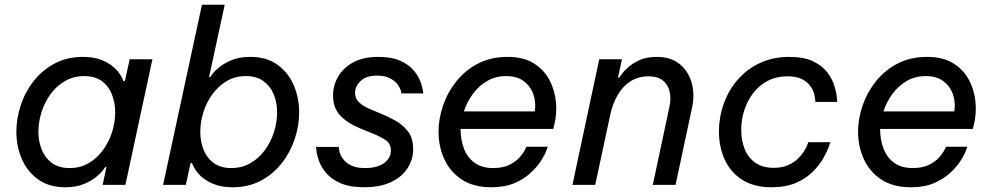

<svg xmlns="http://www.w3.org/2000/svg" viewBox="-20 -780 4181 810"><path d="M330 -540Q362 -540 387 -533.5Q412 -527 431 -516.5Q450 -506 464 -493Q478 -480 487 -465.5Q496 -451 501 -438H507L527 -530H623L509 0H413L429 -75H424Q424 -75 414.5 -62Q405 -49 384.5 -32.5Q364 -16 332 -3Q300 10 255 10Q187 10 141 -23Q95 -56 72 -109.5Q49 -163 49 -224Q49 -280 67.5 -336Q86 -392 122 -438Q158 -484 210.5 -512Q263 -540 330 -540ZM335 -459Q290 -459 254 -438Q218 -417 193 -382.5Q168 -348 155 -306.5Q142 -265 142 -224Q142 -184 156 -149Q170 -114 199 -92.5Q228 -71 274 -71Q319 -71 354.5 -92Q390 -113 415 -147.5Q440 -182 453 -223.5Q466 -265 466 -306Q466 -347 452 -382Q438 -417 409.5 -438Q381 -459 335 -459Z M961 10Q929 10 904 3.5Q879 -3 860 -13.5Q841 -24 827 -37Q813 -50 804 -64.5Q795 -79 790 -92H784L764 0H668L832 -760H928L862 -455H867Q867 -455 876.5 -468Q886 -481 906.5 -497.5Q927 -514 959 -527Q991 -540 1036 -540Q1105 -540 1150.5 -507Q1196 -474 1219 -421Q1242 -368 1242 -306Q1242 -250 1223.5 -194Q1205 -138 1169 -92Q1133 -46 1081 -18Q1029 10 961 10ZM956 -71Q1001 -71 1037 -92Q1073 -113 1098 -147.5Q1123 -182 1136 -223.5Q1149 -265 1149 -306Q1149 -347 1135 -381.5Q1121 -416 1092 -437.5Q1063 -459 1017 -459Q972 -459 936.5 -438Q901 -417 876 -382.5Q851 -348 838 -306.5Q825 -265 825 -224Q825 -183 839 -148Q853 -113 882 -92Q911 -71 956 -71Z M1517 10Q1456 10 1417 -7Q1378 -24 1356.5 -49.5Q1335 -75 1326 -100.5Q1317 -126 1315 -143Q1313 -160 1313 -160H1409Q1409 -160 1410 -151Q1411 -142 1416 -129Q1421 -116 1433 -102.5Q1445 -89 1466 -80Q1487 -71 1521 -71Q1571 -71 1600 -92Q1629 -113 1629 -145Q1629 -175 1605.5 -190Q1582 -205 1554 -216L1500 -238Q1445 -261 1415 -293Q1385 -325 1385 -377Q1385 -419 1406 -456Q1427 -493 1469.5 -516.5Q1512 -540 1576 -540Q1631 -540 1666.5 -524.5Q1702 -509 1722.5 -486Q1743 -463 1752 -440Q1761 -417 1763.5 -401.5Q1766 -386 1766 -386H1674Q1674 -386 1671 -397.5Q1668 -409 1657.5 -423.5Q1647 -438 1626 -449.5Q1605 -461 1569 -461Q1526 -461 1502 -439Q1478 -417 1478 -388Q1478 -364 1494.5 -348.5Q1511 -333 1536 -322L1595 -297Q1620 -287 1650 -270Q1680 -253 1701.5 -225Q1723 -197 1723 -151Q1723 -107 1699 -70Q1675 -33 1629 -11.5Q1583 10 1517 10Z M2053 10Q1977 10 1927.5 -23Q1878 -56 1854 -109.5Q1830 -163 1830 -224Q1830 -280 1849.5 -336Q1869 -392 1906 -438Q1943 -484 1997 -512Q2051 -540 2121 -540Q2188 -540 2231.5 -513Q2275 -486 2298 -442.5Q2321 -399 2325.5 -348.5Q2330 -298 2318 -252L2314 -236H1923Q1923 -190 1937.5 -152.5Q1952 -115 1982.5 -93Q2013 -71 2060 -71Q2102 -71 2129 -84.5Q2156 -98 2172 -116Q2188 -134 2194.5 -147.5Q2201 -161 2201 -161H2291Q2291 -161 2284.5 -143.5Q2278 -126 2262 -101Q2246 -76 2218.5 -50.5Q2191 -25 2150.5 -7.5Q2110 10 2053 10ZM1937 -310H2236Q2242 -347 2230.5 -381Q2219 -415 2190.5 -437Q2162 -459 2115 -459Q2071 -459 2035.5 -438.5Q2000 -418 1975 -384Q1950 -350 1937 -310Z M2491 0H2395L2508 -530H2604L2587 -453H2593Q2593 -453 2602 -466Q2611 -479 2630.5 -496.5Q2650 -514 2679.5 -527Q2709 -540 2751 -540Q2810 -540 2847 -510Q2884 -480 2898 -430.5Q2912 -381 2899 -323L2830 0H2734L2804 -329Q2812 -365 2805 -394Q2798 -423 2776.5 -440.5Q2755 -458 2717 -458Q2673 -458 2640 -437Q2607 -416 2586 -379.5Q2565 -343 2555 -298Z M3235 10Q3160 10 3110.5 -22Q3061 -54 3037 -107.5Q3013 -161 3013 -225Q3013 -285 3033 -341.5Q3053 -398 3091 -442.5Q3129 -487 3184.5 -513.5Q3240 -540 3310 -540Q3372 -540 3411 -521Q3450 -502 3471 -473.5Q3492 -445 3500.5 -416.5Q3509 -388 3510.5 -369Q3512 -350 3512 -350H3420Q3420 -350 3419 -361Q3418 -372 3413.5 -388Q3409 -404 3396.5 -420Q3384 -436 3361.5 -447Q3339 -458 3302 -458Q3256 -458 3220 -439.5Q3184 -421 3159 -389Q3134 -357 3120.5 -316.5Q3107 -276 3107 -232Q3107 -188 3121.5 -151.5Q3136 -115 3166.5 -93.5Q3197 -72 3244 -72Q3279 -72 3304 -83Q3329 -94 3345.5 -110Q3362 -126 3372 -142Q3382 -158 3386 -169Q3390 -180 3390 -180H3483Q3483 -180 3476.5 -161Q3470 -142 3454 -113.5Q3438 -85 3410 -56.5Q3382 -28 3339 -9Q3296 10 3235 10Z M3823 10Q3747 10 3697.5 -23Q3648 -56 3624 -109.5Q3600 -163 3600 -224Q3600 -280 3619.5 -336Q3639 -392 3676 -438Q3713 -484 3767 -512Q3821 -540 3891 -540Q3958 -540 4001.5 -513Q4045 -486 4068 -442.5Q4091 -399 4095.5 -348.5Q4100 -298 4088 -252L4084 -236H3693Q3693 -190 3707.5 -152.5Q3722 -115 3752.5 -93Q3783 -71 3830 -71Q3872 -71 3899 -84.5Q3926 -98 3942 -116Q3958 -134 3964.5 -147.5Q3971 -161 3971 -161H4061Q4061 -161 4054.5 -143.5Q4048 -126 4032 -101Q4016 -76 3988.5 -50.5Q3961 -25 3920.5 -7.5Q3880 10 3823 10ZM3707 -310H4006Q4012 -347 4000.5 -381Q3989 -415 3960.5 -437Q3932 -459 3885 -459Q3841 -459 3805.5 -438.5Q3770 -418 3745 -384Q3720 -350 3707 -310Z"/></svg>

Font: Be Vietnam Pro Variable Thin
Style: Italic
Weight: 100
Italic angle: -12°
Designer: Lam Bao, Tony Le, Vietanh Nguyen
Foundry: Yellow Type Foundry
Version: Version 1.002